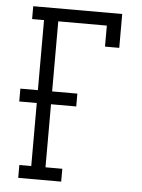

<svg xmlns="http://www.w3.org/2000/svg" viewBox="-53 -777 605 819"><g transform="rotate(5 250.0 -367.5)"><path d="M56 0V-55H107V-325H32V-380H107V-680H56V-735H437V-590H376V-680H168V-380H276V-325H168V-55H240V0Z"/></g></svg>

Font: Iosevka Curly Slab Light
Style: Regular
Weight: 300
Monospace: yes
Designer: Belleve Invis
Foundry: Belleve Invis
Version: Version 22.1.2; ttfautohint (v1.8.4)